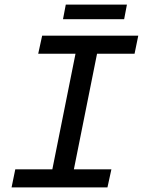

<svg xmlns="http://www.w3.org/2000/svg" viewBox="-20 -809 640 829"><path d="M30 0 46 -78H206L306 -577H145L162 -655H577L561 -577H399L299 -78H461L444 0ZM252 -726 264 -789H528L516 -726Z"/></svg>

Font: Source Code Pro ExtraLight Medium
Style: Italic
Weight: 500
Italic angle: -11°
Monospace: yes
Version: Version 1.016;hotconv 1.0.116;makeotfexe 2.5.65601